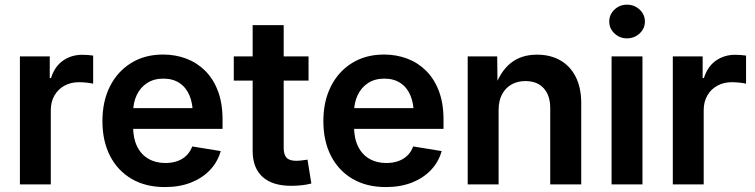

<svg xmlns="http://www.w3.org/2000/svg" viewBox="-20 -778 3186 810"><path d="M64 0V-540H189.9V-448.7H195.3Q210 -496.6 245.1 -521.7Q280.3 -546.9 327.6 -546.9Q338.9 -546.9 351.3 -545.9Q363.8 -544.9 373 -543.5V-424.8Q365.2 -427.2 347.4 -429.2Q329.6 -431.2 312.5 -431.2Q278.8 -431.2 252 -416.5Q225.1 -401.9 209.7 -375.2Q194.3 -348.6 194.3 -313V0Z M675.8 11.2Q594.2 11.2 535.2 -23.4Q476.1 -58.1 444.1 -120.6Q412.1 -183.1 412.1 -267.1Q412.1 -350.6 443.8 -413.6Q475.6 -476.6 533.2 -512.2Q590.8 -547.9 668 -547.9Q720.2 -547.9 765.6 -530.8Q811 -513.7 845.5 -479.5Q879.9 -445.3 899.4 -394Q918.9 -342.8 918.9 -273.4V-234.4H470.2V-321.8H854L793.5 -296.9Q793.5 -341.8 779.3 -375.5Q765.1 -409.2 737.3 -427.7Q709.5 -446.3 669.4 -446.3Q628.9 -446.3 600.3 -427.5Q571.8 -408.7 556.6 -376.5Q541.5 -344.2 541.5 -303.7V-244.1Q541.5 -194.8 558.3 -160.4Q575.2 -126 606 -108.2Q636.7 -90.3 677.7 -90.3Q705.6 -90.3 728.3 -98.4Q751 -106.4 766.8 -122.1Q782.7 -137.7 791 -160.2L911.1 -140.6Q898.4 -95.2 866.2 -61Q834 -26.9 785.6 -7.8Q737.3 11.2 675.8 11.2Z M1281.7 -540V-438H966.3V-540ZM1045.9 -671.9H1176.8V-154.3Q1176.8 -125.5 1189 -112.5Q1201.2 -99.6 1230 -99.6Q1238.8 -99.6 1253.7 -101.3Q1268.6 -103 1277.3 -104.5L1293.5 -3.9Q1273.4 1.5 1251.5 3.7Q1229.5 5.9 1208.5 5.9Q1128.9 5.9 1087.4 -32Q1045.9 -69.8 1045.9 -141.1Z M1607.9 11.2Q1526.4 11.2 1467.3 -23.4Q1408.2 -58.1 1376.2 -120.6Q1344.2 -183.1 1344.2 -267.1Q1344.2 -350.6 1376 -413.6Q1407.7 -476.6 1465.3 -512.2Q1522.9 -547.9 1600.1 -547.9Q1652.3 -547.9 1697.8 -530.8Q1743.2 -513.7 1777.6 -479.5Q1812 -445.3 1831.5 -394Q1851.1 -342.8 1851.1 -273.4V-234.4H1402.3V-321.8H1786.1L1725.6 -296.9Q1725.6 -341.8 1711.4 -375.5Q1697.3 -409.2 1669.4 -427.7Q1641.6 -446.3 1601.6 -446.3Q1561 -446.3 1532.5 -427.5Q1503.9 -408.7 1488.8 -376.5Q1473.6 -344.2 1473.6 -303.7V-244.1Q1473.6 -194.8 1490.5 -160.4Q1507.3 -126 1538.1 -108.2Q1568.8 -90.3 1609.9 -90.3Q1637.7 -90.3 1660.4 -98.4Q1683.1 -106.4 1699 -122.1Q1714.8 -137.7 1723.1 -160.2L1843.3 -140.6Q1830.6 -95.2 1798.3 -61Q1766.1 -26.9 1717.8 -7.8Q1669.4 11.2 1607.9 11.2Z M2083.5 -313.5V0H1953.1V-540H2077.6L2079.1 -405.3H2066.4Q2089.4 -475.1 2133.8 -511.2Q2178.2 -547.4 2245.6 -547.4Q2301.8 -547.4 2343.8 -523.4Q2385.7 -499.5 2408.9 -453.6Q2432.1 -407.7 2432.1 -342.3V0H2301.3V-321.3Q2301.3 -375.5 2273.7 -405.8Q2246.1 -436 2196.8 -436Q2164.1 -436 2138.4 -421.9Q2112.8 -407.7 2098.1 -380.4Q2083.5 -353 2083.5 -313.5Z M2560.1 0V-540H2690.4V0ZM2625 -616.2Q2594.2 -616.2 2572.3 -637Q2550.3 -657.7 2550.3 -687Q2550.3 -716.8 2572.3 -737.5Q2594.2 -758.3 2625 -758.3Q2656.2 -758.3 2678.5 -737.5Q2700.7 -716.8 2700.7 -687Q2700.7 -657.7 2678.5 -637Q2656.2 -616.2 2625 -616.2Z M2818.4 0V-540H2944.3V-448.7H2949.7Q2964.4 -496.6 2999.5 -521.7Q3034.7 -546.9 3082 -546.9Q3093.3 -546.9 3105.7 -545.9Q3118.2 -544.9 3127.4 -543.5V-424.8Q3119.6 -427.2 3101.8 -429.2Q3084 -431.2 3066.9 -431.2Q3033.2 -431.2 3006.3 -416.5Q2979.5 -401.9 2964.1 -375.2Q2948.7 -348.6 2948.7 -313V0Z"/></svg>

Font: V-Inter
Style: SemiBold-600
Weight: 600
Designer: Rasmus Andersson
Foundry: rsms
Version: Version 4.000;git-4146feb